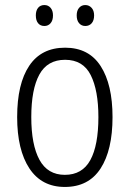

<svg xmlns="http://www.w3.org/2000/svg" viewBox="-20 -731 514 761"><path d="M426 -267Q426 -136 378.5 -63Q331 10 237 10Q145 10 96.5 -63.5Q48 -137 48 -267Q48 -399 96 -470.5Q144 -542 238 -542Q332 -542 379 -469Q426 -396 426 -267ZM104 -267Q104 -157 136.5 -97.5Q169 -38 237 -38Q306 -38 338 -96.5Q370 -155 370 -267Q370 -373 339.5 -433.5Q309 -494 238 -494Q168 -494 136 -435.5Q104 -377 104 -267ZM122 -670Q122 -689 131 -700Q140 -711 156 -711Q171 -711 180.5 -700Q190 -689 190 -670Q190 -650 180.5 -639Q171 -628 156 -628Q140 -628 131 -639Q122 -650 122 -670ZM284 -670Q284 -689 293.5 -700Q303 -711 318 -711Q333 -711 343 -700Q353 -689 353 -670Q353 -650 343.5 -639Q334 -628 318 -628Q303 -628 293.5 -639Q284 -650 284 -670Z"/></svg>

Font: Noto Sans Sinhala Condensed Light
Style: Regular
Weight: 300
Width: 3
Designer: Jelle Bosma - Monotype Design Team
Foundry: Monotype Imaging Inc.
Version: Version 2.006; ttfautohint (v1.8.4.7-5d5b)